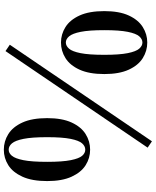

<svg xmlns="http://www.w3.org/2000/svg" viewBox="77 -876 833 1028"><g transform="rotate(-90 494.0 -361.5)"><path d="M207 -296Q162 -296 124 -320Q86 -344 62.5 -395Q39 -446 39 -526Q39 -607 62.5 -658.5Q86 -710 124 -734Q162 -758 207 -758Q252 -758 290.5 -734Q329 -710 352.5 -658.5Q376 -607 376 -526Q376 -446 352.5 -395Q329 -344 290.5 -320Q252 -296 207 -296ZM207 -322Q226 -322 241 -339Q256 -356 265 -400.5Q274 -445 274 -526Q274 -608 265 -652.5Q256 -697 241 -714.5Q226 -732 207 -732Q189 -732 174.5 -715Q160 -698 151 -653.5Q142 -609 142 -526Q142 -444 151 -399.5Q160 -355 174.5 -338.5Q189 -322 207 -322ZM781 10Q736 10 697.5 -14Q659 -38 635.5 -89Q612 -140 612 -220Q612 -301 635.5 -352.5Q659 -404 697.5 -428Q736 -452 781 -452Q825 -452 863.5 -428Q902 -404 925.5 -352.5Q949 -301 949 -220Q949 -140 925.5 -89Q902 -38 863.5 -14Q825 10 781 10ZM781 -16Q799 -16 814 -33Q829 -50 838 -94.5Q847 -139 847 -220Q847 -302 838 -346.5Q829 -391 814 -408.5Q799 -426 781 -426Q763 -426 748 -409Q733 -392 724 -347.5Q715 -303 715 -220Q715 -139 724 -94.5Q733 -50 748 -33Q763 -16 781 -16ZM252 35 218 12 735 -749 769 -726Z"/></g></svg>

Font: Early Summer Mincho Heavy
Style: Regular
Weight: 900
Designer: GuiWonder
Version: Version 1.002